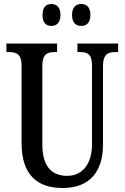

<svg xmlns="http://www.w3.org/2000/svg" viewBox="-20 -932 624 962"><path d="M388 -802C411 -802 433 -816 433 -857C433 -898 411 -912 388 -912C362 -912 341 -898 341 -857C341 -816 362 -802 388 -802ZM237 -802C261 -802 283 -816 283 -857C283 -898 261 -912 237 -912C213 -912 193 -898 193 -857C193 -816 213 -802 237 -802ZM295 10C430 10 496 -74 496 -207V-600C496 -662 522 -671 558 -671H572V-714H368V-671H380C417 -671 441 -662 441 -604V-209C441 -117 398 -51 317 -51C242 -51 192 -94 192 -210V-600C192 -662 217 -671 254 -671H266V-714H12V-671H26C61 -671 88 -662 88 -604V-216C88 -53 169 10 295 10Z"/></svg>

Font: Noto Serif Khmer ExtraCondensed Medium
Style: Regular
Weight: 500
Width: 2
Designer: Danh Hong and the Monotype Design Team
Foundry: Monotype Imaging Inc.
Version: Version 2.004